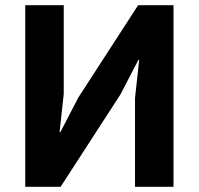

<svg xmlns="http://www.w3.org/2000/svg" viewBox="-20 -718 764 738"><path d="M77 -698H225V-357L209 -210H212L281 -343L511 -698H647V0H499V-341L515 -488H512L443 -355L213 0H77Z"/></svg>

Font: IBMPlexSans-Bold
Style: Bold
Weight: 700
Designer: Mike Abbink, Paul van der Laan, Pieter van Rosmalen
Foundry: Bold Monday
Version: Version 3.1